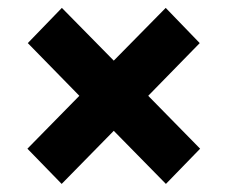

<svg xmlns="http://www.w3.org/2000/svg" viewBox="-20 -492 571 482"><path d="M179.2 -251.5 49.8 -383.8 135.3 -472.2 265.6 -339.8 396 -472.2 481.4 -383.8 352.1 -251.5 482.4 -118.7 396.5 -30.3 265.6 -163.6 134.8 -30.3 48.8 -118.7Z"/></svg>

Font: Vazirmatn RD UI FD Black
Style: Regular
Weight: 900
Designer: Saber Rastikerdar
Foundry: Saber Rastikerdar
Version: Version 33.003